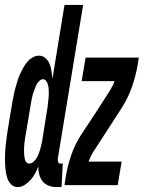

<svg xmlns="http://www.w3.org/2000/svg" viewBox="-46 -755 586 783"><path d="M26 8Q10 8 -1 -3.5Q-12 -15 -16.5 -29.5Q-21 -44 -23 -60Q-25 -76 -25.5 -92Q-26 -108 -25.5 -124Q-25 -140 -23.5 -156.5Q-22 -173 -19.5 -189.5Q-17 -206 -15 -222L5 -342Q8 -356 10.5 -369.5Q13 -383 17 -397Q21 -411 25 -424.5Q29 -438 35 -451Q41 -464 47.5 -476.5Q54 -489 64 -501Q74 -513 86.5 -520.5Q99 -528 112 -528Q128 -528 139.5 -518Q151 -508 156.5 -493.5Q162 -479 164 -464.5Q166 -450 168 -434L217 -735H293L190 -110Q189 -102 191 -95Q193 -88 200 -88H210L205 8H184Q167 8 152 2Q137 -4 127.5 -16Q118 -28 114 -43.5Q110 -59 110 -76Q105 -62 97 -47.5Q89 -33 79 -21.5Q69 -10 55 -1Q41 8 26 8ZM73 -88Q82 -88 90 -95Q98 -102 103 -110Q108 -118 111.5 -127Q115 -136 117.5 -144.5Q120 -153 122 -162Q124 -171 126 -180L145 -300Q147 -309 148 -318Q149 -327 150 -336.5Q151 -346 152 -355Q153 -364 153 -373Q153 -382 152.5 -391Q152 -400 150 -408Q148 -416 143 -424Q138 -432 129 -432Q122 -432 115.5 -426Q109 -420 105 -413.5Q101 -407 98.5 -400Q96 -393 93 -385.5Q90 -378 88 -371Q86 -364 84.5 -356.5Q83 -349 81.5 -341.5Q80 -334 79 -327L59 -207Q57 -198 56 -190Q55 -182 54 -174Q53 -166 52.5 -157.5Q52 -149 52 -141Q52 -133 52.5 -125Q53 -117 54.5 -109Q56 -101 60.5 -94.5Q65 -88 73 -88ZM217 0 222 -33Q229 -77 244 -121Q259 -165 284 -204L342 -292L398 -379Q405 -390 411 -401Q417 -412 421 -424H287L303 -520H520L515 -488Q507 -443 491.5 -399Q476 -355 451 -316L338 -141Q330 -130 325 -119Q320 -108 315 -96H450L434 0Z"/></svg>

Font: Iosevka Curly
Style: Bold Italic
Weight: 700
Italic angle: -9°
Monospace: yes
Designer: Belleve Invis
Foundry: Belleve Invis
Version: Version 22.1.2; ttfautohint (v1.8.4)